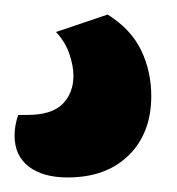

<svg xmlns="http://www.w3.org/2000/svg" viewBox="-29 -48 244 264"><path d="M119 -28Q151 -8 165 21Q179 50 179 84Q179 135 148 165.5Q117 196 64 196Q30 196 10.5 181Q-9 166 -9 138Q-9 125 -4 110H9Q42 110 57 95Q72 80 72 56Q72 43 66.5 26.5Q61 10 48 -4Z"/></svg>

Font: Baloo Tammudu 2 SemiBold
Style: Regular
Weight: 600
Designer: Maithili Shingre, Omkar Shende and Ek Type
Foundry: Ek Type
Version: Version 1.640;hotconv 1.0.111;makeotfexe 2.5.65597; ttfautoh